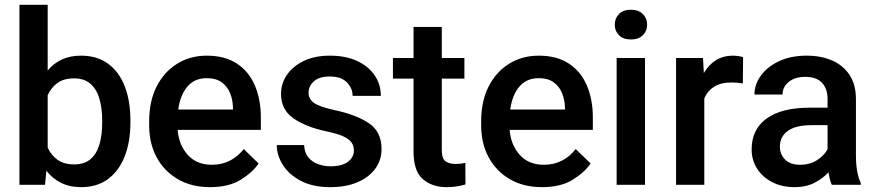

<svg xmlns="http://www.w3.org/2000/svg" viewBox="-20 -770 3649 800"><path d="M523.4 -269V-258.8Q523.4 -180.7 500.2 -120.1Q477.1 -59.6 431.4 -24.9Q385.7 9.8 318.4 9.8Q270 9.8 234.1 -8.3Q198.2 -26.4 173.3 -58.6L167.5 0H61V-750H178.7V-476.1Q203.1 -505.9 237.5 -522Q272 -538.1 317.4 -538.1Q385.3 -538.1 431.2 -503.9Q477.1 -469.7 500.2 -409.2Q523.4 -348.6 523.4 -269ZM405.8 -258.8V-269Q405.8 -316.4 395 -356Q384.3 -395.5 358.6 -419.4Q333 -443.4 288.1 -443.4Q245.6 -443.4 219.2 -424.1Q192.9 -404.8 178.7 -373.5V-154.8Q192.9 -123.5 219.7 -104.2Q246.6 -85 289.1 -85Q333 -85 358.6 -108.2Q384.3 -131.3 395 -170.7Q405.8 -210 405.8 -258.8Z M855.5 9.8Q777.3 9.8 720.2 -23.9Q663.1 -57.6 632.3 -115.5Q601.6 -173.3 601.6 -246.1V-265.6Q601.6 -348.6 632.8 -409.9Q664.1 -471.2 718.5 -504.6Q772.9 -538.1 841.3 -538.1Q917 -538.1 967 -505.1Q1017.1 -472.2 1042 -413.8Q1066.9 -355.5 1066.9 -279.3V-229H720.2Q725.1 -166 762.2 -124.8Q799.3 -83.5 862.3 -83.5Q904.8 -83.5 938 -100.6Q971.2 -117.7 995.6 -148.9L1057.6 -88.9Q1032.2 -51.3 982.4 -20.8Q932.6 9.8 855.5 9.8ZM840.8 -444.3Q791 -444.3 761 -409.4Q731 -374.5 722.7 -313.5H950.7V-322.8Q949.7 -354.5 938.5 -382.3Q927.2 -410.2 903.6 -427.2Q879.9 -444.3 840.8 -444.3Z M1454.6 -143.1Q1454.6 -160.6 1445.8 -174.8Q1437 -189 1412.4 -200.9Q1387.7 -212.9 1339.8 -222.7Q1255.4 -240.7 1203.1 -276.6Q1150.9 -312.5 1150.9 -378.9Q1150.9 -421.9 1175.5 -458Q1200.2 -494.1 1245.8 -516.1Q1291.5 -538.1 1354.5 -538.1Q1420.9 -538.1 1468.3 -515.9Q1515.6 -493.7 1541.3 -455.8Q1566.9 -418 1566.9 -370.6H1449.2Q1449.2 -402.3 1425.5 -426.8Q1401.9 -451.2 1354.5 -451.2Q1309.6 -451.2 1287.6 -430.9Q1265.6 -410.6 1265.6 -383.8Q1265.6 -357.4 1288.1 -341.3Q1310.5 -325.2 1375 -311Q1465.8 -291.5 1517.8 -256.1Q1569.8 -220.7 1569.8 -149.4Q1569.8 -103 1543.5 -66.9Q1517.1 -30.8 1469 -10.5Q1420.9 9.8 1356 9.8Q1283.7 9.8 1234.1 -16.1Q1184.6 -42 1158.9 -82.3Q1133.3 -122.6 1133.3 -165.5H1247.1Q1249 -132.8 1265.4 -113.5Q1281.7 -94.2 1306.4 -85.7Q1331.1 -77.1 1357.4 -77.1Q1404.8 -77.1 1429.7 -95.9Q1454.6 -114.7 1454.6 -143.1Z M1915 -528.3V-442.4H1820.8V-146Q1820.8 -108.9 1836.4 -97.9Q1852.1 -86.9 1877.4 -86.9Q1889.6 -86.9 1900.9 -88.4Q1912.1 -89.8 1918.9 -91.3L1919.4 -1.5Q1904.8 2.9 1885.5 6.3Q1866.2 9.8 1841.3 9.8Q1780.3 9.8 1741.7 -23.7Q1703.1 -57.1 1703.1 -138.7V-442.4H1617.2V-528.3H1703.1V-657.7H1820.8V-528.3Z M2238.8 9.8Q2160.6 9.8 2103.5 -23.9Q2046.4 -57.6 2015.6 -115.5Q1984.9 -173.3 1984.9 -246.1V-265.6Q1984.9 -348.6 2016.1 -409.9Q2047.4 -471.2 2101.8 -504.6Q2156.2 -538.1 2224.6 -538.1Q2300.3 -538.1 2350.3 -505.1Q2400.4 -472.2 2425.3 -413.8Q2450.2 -355.5 2450.2 -279.3V-229H2103.5Q2108.4 -166 2145.5 -124.8Q2182.6 -83.5 2245.6 -83.5Q2288.1 -83.5 2321.3 -100.6Q2354.5 -117.7 2378.9 -148.9L2440.9 -88.9Q2415.5 -51.3 2365.7 -20.8Q2315.9 9.8 2238.8 9.8ZM2224.1 -444.3Q2174.3 -444.3 2144.3 -409.4Q2114.3 -374.5 2106 -313.5H2334V-322.8Q2333 -354.5 2321.8 -382.3Q2310.5 -410.2 2286.9 -427.2Q2263.2 -444.3 2224.1 -444.3Z M2541.5 -667Q2541.5 -693.8 2559.3 -711.7Q2577.1 -729.5 2608.9 -729.5Q2640.1 -729.5 2658.2 -711.7Q2676.3 -693.8 2676.3 -667Q2676.3 -640.6 2658.2 -623Q2640.1 -605.5 2608.9 -605.5Q2577.1 -605.5 2559.3 -623Q2541.5 -640.6 2541.5 -667ZM2667.5 -528.3V0H2549.3V-528.3Z M3076.2 -531.7 3075.2 -422.4Q3051.8 -426.3 3027.3 -426.3Q2983.4 -426.3 2955.6 -408.7Q2927.7 -391.1 2914.6 -360.4V0H2796.9V-528.3H2909.2L2912.6 -465.8Q2932.1 -499.5 2962.6 -518.8Q2993.2 -538.1 3034.2 -538.1Q3044.9 -538.1 3057.4 -536.1Q3069.8 -534.2 3076.2 -531.7Z M3445.8 0Q3437 -19.5 3432.1 -52.2Q3409.2 -26.9 3374 -8.5Q3338.9 9.8 3290.5 9.8Q3238.8 9.8 3198.2 -10.7Q3157.7 -31.2 3134.8 -66.9Q3111.8 -102.5 3111.8 -147.5Q3111.8 -231.4 3174.6 -276.4Q3237.3 -321.3 3353 -321.3H3428.2V-357.9Q3428.2 -399.9 3405.3 -424.8Q3382.3 -449.7 3335 -449.7Q3292 -449.7 3266.4 -428.7Q3240.7 -407.7 3240.7 -376H3123.5Q3123.5 -418 3150.4 -455.1Q3177.2 -492.2 3226.1 -515.1Q3274.9 -538.1 3341.3 -538.1Q3400.9 -538.1 3447 -518.1Q3493.2 -498 3519.8 -457.8Q3546.4 -417.5 3546.4 -356.9V-122.1Q3546.4 -50.3 3566.4 -7.8V0ZM3313.5 -83.5Q3355.5 -83.5 3385.5 -103.5Q3415.5 -123.5 3428.2 -148.4V-248.5H3361.8Q3295.9 -248.5 3262.7 -224.6Q3229.5 -200.7 3229.5 -158.7Q3229.5 -126.5 3251.5 -105Q3273.4 -83.5 3313.5 -83.5Z"/></svg>

Font: Vazirmatn RD Medium
Style: Regular
Weight: 500
Designer: Saber Rastikerdar
Foundry: Saber Rastikerdar
Version: Version 33.003